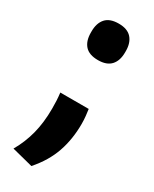

<svg xmlns="http://www.w3.org/2000/svg" viewBox="-161 -512 546 682"><g transform="rotate(30 112.5 -171.0)"><path d="M171.5 -152Q173 -141 174.8 -125.8Q176.5 -110.5 176.5 -93Q176.5 -30.5 158 23Q139.5 76.5 96.5 125.5L10.5 103.5Q34.5 62 46.5 15.5Q58.5 -31 58.5 -88Q58.5 -105 57.8 -120.2Q57 -135.5 55 -152ZM113 -318.5Q76.5 -318.5 59.5 -337.5Q42.5 -356.5 42.5 -390.5V-396Q42.5 -429.5 59.5 -448.8Q76.5 -468 113 -468Q148.5 -468 165.8 -448.8Q183 -429.5 183 -396V-390.5Q183 -356.5 165.8 -337.5Q148.5 -318.5 113 -318.5Z"/></g></svg>

Font: Anek Bangla
Style: Semi-bold
Weight: 600
Designer: Sulekha Rajkumar (Bangla), Yesha Goshar (Latin)
Foundry: Ek Type
Version: Version 1.002;March 21, 2022;FontCreator 13.0.0.2683 64-bit